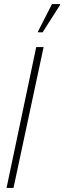

<svg xmlns="http://www.w3.org/2000/svg" viewBox="-20 -918 313 938"><path d="M12 0 157 -688H193L46 0ZM166 -760V-765L234 -898H273V-893L188 -760Z"/></svg>

Font: Saira ExtraCondensed Thin
Style: Italic
Weight: 250
Width: 2
Italic angle: -12°
Designer: Hector Gatti with collaboration of the Omnibus-Type team
Foundry: Omnibus-Type
Version: Version 1.101